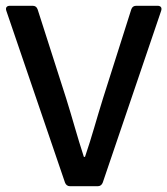

<svg xmlns="http://www.w3.org/2000/svg" viewBox="-20 -645 580 665"><path d="M2 -607.4 205.1 -12.7C208 -4.9 213.9 0 222.7 0H318.4C327.1 0 333 -4.9 335.9 -12.7L538.1 -607.4C542 -619.1 536.1 -625 525.4 -625H452.1C443.4 -625 437.5 -621.1 434.6 -612.3L336.9 -304.7C314.5 -233.4 298.8 -172.9 274.4 -101.6H270.5C247.1 -172.9 231.4 -233.4 209 -304.7L110.4 -612.3C107.4 -621.1 101.6 -625 92.8 -625H14.6C3.9 -625 -2 -619.1 2 -607.4Z"/></svg>

Font: Ed Sans Neue Medium
Style: Regular
Weight: 500
Designer: Stephen Hutchings
Version: Version 1.004;PS 001.004;hotconv 1.0.88;makeotf.lib2.5.64775